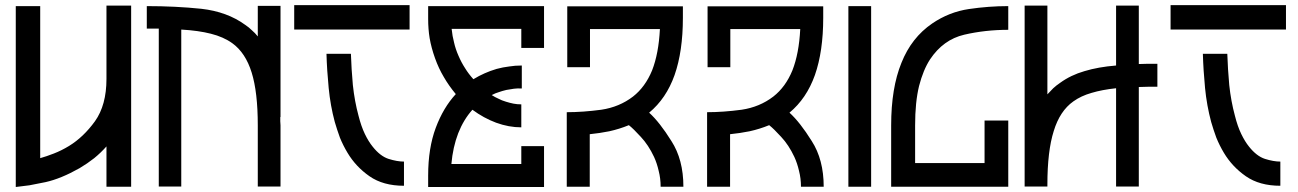

<svg xmlns="http://www.w3.org/2000/svg" viewBox="-20 -748 5185 767"><path d="M405.3 -725.6Q438.5 -725.6 503.9 -725.6Q503.9 -484.4 503.9 -2Q470.7 -2 405.3 -2Q405.3 -55.7 405.3 -163.1Q382.8 -137.7 356.4 -116.2Q329.1 -94.7 297.9 -76.2Q223.6 -34.2 162.1 -20.5Q100.6 -7.8 97.7 -7.8Q79.1 -4.9 43 -1Q43 -242.2 43 -723.6Q75.2 -723.6 140.6 -723.6Q140.6 -521.5 140.6 -116.2Q165 -123 195.3 -134.8Q225.6 -146.5 255.9 -165Q313.5 -200.2 359.4 -263.7Q405.3 -328.1 405.3 -432.6Q405.3 -436.5 405.3 -440.4Q405.3 -444.3 405.3 -447.3Q405.3 -517.6 405.3 -586.9Q405.3 -656.2 405.3 -725.6Z M1099.6 -724.6Q1099.6 -724.6 1100.6 -724.6Q1100.6 -576.2 1100.6 -280.3Q1099.6 -280.3 1099.6 -280.3Q1099.6 -271.5 1099.6 -263.7Q1100.6 -255.9 1100.6 -247.1Q1100.6 -166 1100.6 -2.9Q1070.3 -2.9 1009.8 -2.9Q1009.8 -84 1009.8 -247.1Q1009.8 -379.9 985.4 -458Q960.9 -537.1 908.2 -575.2Q873 -600.6 822.3 -613.3Q772.5 -626 704.1 -629.9Q704.1 -420.9 704.1 -2.9Q674.8 -2.9 614.3 -2.9Q614.3 -212.9 614.3 -633.8Q602.5 -633.8 590.8 -633.8Q579.1 -633.8 566.4 -633.8Q566.4 -664.1 566.4 -723.6Q680.7 -723.6 784.2 -712.9Q887.7 -701.2 960 -648.4Q974.6 -638.7 986.3 -627Q999 -616.2 1009.8 -602.5Q1009.8 -643.6 1009.8 -724.6Q1040 -724.6 1099.6 -724.6Z M1412.1 -286.1Q1422.9 -243.2 1437.5 -212.9Q1452.1 -182.6 1468.8 -162.1Q1499 -124 1532.2 -113.3Q1566.4 -102.5 1593.8 -102.5Q1593.8 -70.3 1593.8 -5.9Q1510.7 -5.9 1456.1 -43.9Q1401.4 -82 1368.2 -137.7Q1350.6 -167 1337.9 -198.2Q1326.2 -230.5 1317.4 -260.7Q1299.8 -326.2 1293 -396.5Q1286.1 -466.8 1284.2 -533.2Q1316.4 -533.2 1381.8 -533.2Q1383.8 -471.7 1389.6 -408.2Q1396.5 -343.8 1412.1 -286.1ZM1155.3 -727.5Q1309.6 -727.5 1616.2 -727.5Q1616.2 -695.3 1616.2 -629.9Q1462.9 -629.9 1155.3 -629.9Q1155.3 -663.1 1155.3 -727.5Z M2153.3 -556.6Q2123 -556.6 2062.5 -556.6Q2062.5 -582 2062.5 -632.8Q2058.6 -632.8 2055.7 -632.8Q2051.8 -632.8 2048.8 -632.8Q1982.4 -632.8 1916 -632.8Q1849.6 -632.8 1784.2 -632.8Q1787.1 -603.5 1793.9 -578.1Q1799.8 -551.8 1811.5 -525.4Q1823.2 -498 1837.9 -475.6Q1851.6 -453.1 1871.1 -431.6Q1893.6 -445.3 1916 -455.1Q1937.5 -464.8 1963.9 -472.7Q1989.3 -479.5 2013.7 -482.4Q2037.1 -486.3 2064.5 -486.3Q2064.5 -456.1 2064.5 -394.5Q2047.9 -395.5 2033.2 -393.6Q2018.6 -391.6 2002.9 -388.7Q1986.3 -384.8 1972.7 -379.9Q1959 -376 1944.3 -368.2Q1958 -359.4 1971.7 -353.5Q1984.4 -346.7 2001 -341.8Q2016.6 -336.9 2031.2 -334Q2045.9 -331.1 2062.5 -331.1Q2062.5 -299.8 2062.5 -239.3Q2012.7 -239.3 1961.9 -257.8Q1912.1 -276.4 1867.2 -309.6Q1832 -270.5 1810.5 -215.8Q1789.1 -160.2 1783.2 -92.8Q1876 -92.8 2062.5 -92.8Q2062.5 -116.2 2062.5 -164.1Q2092.8 -164.1 2153.3 -164.1Q2153.3 -109.4 2153.3 -1Q1999 -1 1690.4 -1Q1690.4 -16.6 1690.4 -46.9Q1690.4 -156.2 1720.7 -237.3Q1751 -318.4 1800.8 -372.1Q1772.5 -406.2 1752.9 -440.4Q1732.4 -474.6 1717.8 -515.6Q1703.1 -556.6 1696.3 -595.7Q1690.4 -631.8 1690.4 -672.9Q1690.4 -675.8 1690.4 -678.7Q1690.4 -693.4 1690.4 -723.6Q1844.7 -723.6 2153.3 -723.6Q2153.3 -721.7 2153.3 -719.7Q2153.3 -717.8 2153.3 -715.8Q2153.3 -675.8 2153.3 -636.7Q2153.3 -596.7 2153.3 -556.6Z M2573.2 -297.9Q2615.2 -259.8 2662.1 -184.6Q2710 -110.4 2710 -2Q2679.7 -2 2619.1 -2Q2619.1 -35.2 2611.3 -65.4Q2604.5 -95.7 2592.8 -121.1Q2570.3 -168.9 2540 -201.2Q2510.7 -233.4 2492.2 -248Q2454.1 -232.4 2414.1 -223.6Q2375 -215.8 2335.9 -211.9Q2335.9 -141.6 2335.9 -2Q2305.7 -2 2244.1 -2Q2244.1 -70.3 2244.1 -208Q2244.1 -208 2244.1 -208Q2244.1 -208 2244.1 -208Q2244.1 -239.3 2244.1 -299.8Q2308.6 -299.8 2381.8 -309.6Q2454.1 -320.3 2508.8 -362.3Q2557.6 -400.4 2585 -466.8Q2611.3 -534.2 2616.2 -631.8Q2523.4 -631.8 2336.9 -631.8Q2336.9 -581.1 2336.9 -479.5Q2306.6 -479.5 2246.1 -479.5Q2246.1 -560.5 2246.1 -722.7Q2400.4 -722.7 2708 -722.7Q2708 -707 2708 -676.8Q2708 -543 2674.8 -448.2Q2641.6 -354.5 2573.2 -297.9Z M3133.8 -297.9Q3175.8 -259.8 3222.7 -184.6Q3270.5 -110.4 3270.5 -2Q3240.2 -2 3179.7 -2Q3179.7 -35.2 3171.9 -65.4Q3165 -95.7 3153.3 -121.1Q3130.9 -168.9 3100.6 -201.2Q3071.3 -233.4 3052.7 -248Q3014.6 -232.4 2974.6 -223.6Q2935.5 -215.8 2896.5 -211.9Q2896.5 -141.6 2896.5 -2Q2866.2 -2 2804.7 -2Q2804.7 -70.3 2804.7 -208Q2804.7 -208 2804.7 -208Q2804.7 -208 2804.7 -208Q2804.7 -239.3 2804.7 -299.8Q2869.1 -299.8 2942.4 -309.6Q3014.6 -320.3 3069.3 -362.3Q3118.2 -400.4 3145.5 -466.8Q3171.9 -534.2 3176.8 -631.8Q3084 -631.8 2897.5 -631.8Q2897.5 -581.1 2897.5 -479.5Q2867.2 -479.5 2806.6 -479.5Q2806.6 -560.5 2806.6 -722.7Q2960.9 -722.7 3268.6 -722.7Q3268.6 -707 3268.6 -676.8Q3268.6 -543 3235.4 -448.2Q3202.1 -354.5 3133.8 -297.9Z M3369.1 -723.6Q3399.4 -723.6 3460 -723.6Q3460 -483.4 3460 -2Q3429.7 -2 3369.1 -2Q3369.1 -242.2 3369.1 -723.6Z M3540 -2Q3540 -84 3540 -247.1Q3540 -396.5 3581.1 -497.1Q3621.1 -597.7 3704.1 -654.3Q3771.5 -700.2 3850.6 -711.9Q3929.7 -723.6 4007.8 -723.6Q4007.8 -692.4 4007.8 -628.9Q3916 -628.9 3832 -609.4Q3748 -589.8 3695.3 -510.7Q3668 -468.8 3651.4 -404.3Q3635.7 -339.8 3635.7 -247.1Q3635.7 -197.3 3635.7 -96.7Q3727.5 -96.7 3913.1 -96.7Q3913.1 -153.3 3913.1 -266.6Q3944.3 -266.6 4007.8 -266.6Q4007.8 -178.7 4007.8 -2Q3896.5 -2 3786.1 -2Q3674.8 -2 3563.5 -2Q3557.6 -2 3551.8 -2Q3545.9 -2 3540 -2Z M4603.5 -493.2Q4603.5 -493.2 4603.5 -493.2Q4603.5 -462.9 4603.5 -401.4Q4581.1 -401.4 4565.4 -401.4Q4549.8 -401.4 4529.3 -400.4Q4529.3 -268.6 4529.3 -2.9Q4499 -2.9 4438.5 -2.9Q4438.5 -133.8 4438.5 -395.5Q4382.8 -389.6 4340.8 -377Q4298.8 -365.2 4267.6 -342.8Q4213.9 -304.7 4189.5 -224.6Q4164.1 -144.5 4164.1 -10.7Q4164.1 -7.8 4164.1 -2.9Q4133.8 -2.9 4073.2 -2.9Q4073.2 -244.1 4073.2 -725.6Q4103.5 -725.6 4164.1 -725.6Q4164.1 -607.4 4164.1 -371.1Q4175.8 -383.8 4187.5 -395.5Q4200.2 -407.2 4214.8 -417Q4257.8 -448.2 4312.5 -463.9Q4367.2 -480.5 4438.5 -486.3Q4438.5 -566.4 4438.5 -725.6Q4468.8 -725.6 4529.3 -725.6Q4529.3 -647.5 4529.3 -492.2Q4549.8 -493.2 4565.4 -493.2Q4581.1 -493.2 4603.5 -493.2Z M4913.1 -286.1Q4923.8 -243.2 4938.5 -212.9Q4953.1 -182.6 4969.7 -162.1Q5000 -124 5033.2 -113.3Q5067.4 -102.5 5094.7 -102.5Q5094.7 -70.3 5094.7 -5.9Q5011.7 -5.9 4957 -43.9Q4902.3 -82 4869.1 -137.7Q4851.6 -167 4838.9 -198.2Q4827.1 -230.5 4818.4 -260.7Q4800.8 -326.2 4793.9 -396.5Q4787.1 -466.8 4785.2 -533.2Q4817.4 -533.2 4882.8 -533.2Q4884.8 -471.7 4890.6 -408.2Q4897.5 -343.8 4913.1 -286.1ZM4656.2 -727.5Q4810.5 -727.5 5117.2 -727.5Q5117.2 -695.3 5117.2 -629.9Q4963.9 -629.9 4656.2 -629.9Q4656.2 -663.1 4656.2 -727.5Z"/></svg>

Font: Oishi
Style: Regular
Weight: 400
Designer: bBranding
Version: Version 1.0